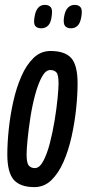

<svg xmlns="http://www.w3.org/2000/svg" viewBox="-20 -757 355 787"><path d="M121 10Q63 10 36.5 -20Q10 -50 10 -124Q10 -171 16 -228Q22 -285 34.5 -341Q47 -397 67.5 -444Q88 -491 117.5 -519.5Q147 -548 187 -548Q246 -548 272 -519Q298 -490 298 -415Q298 -368 292 -311Q286 -254 273.5 -197.5Q261 -141 240.5 -94Q220 -47 190.5 -18.5Q161 10 121 10ZM123 -68Q142 -68 157.5 -97Q173 -126 184.5 -170.5Q196 -215 204 -264Q212 -313 216 -354Q220 -395 220 -415Q220 -451 211 -460.5Q202 -470 186 -470Q167 -470 151.5 -441.5Q136 -413 124 -368.5Q112 -324 104.5 -275Q97 -226 93 -185Q89 -144 89 -124Q89 -89 98 -78.5Q107 -68 123 -68ZM271 -641Q255 -641 247 -650Q239 -659 242 -684Q246 -712 257.5 -724.5Q269 -737 286 -737Q302 -737 310 -727.5Q318 -718 314 -692Q310 -664 299 -652.5Q288 -641 271 -641ZM149 -641Q133 -641 125 -650Q117 -659 121 -684Q128 -737 164 -737Q180 -737 188 -727.5Q196 -718 192 -692Q189 -664 177.5 -652.5Q166 -641 149 -641Z"/></svg>

Font: Georama Extra Condensed Medium
Style: Italic
Weight: 500
Width: 2
Italic angle: -9°
Designer: Jean-Baptiste Levee
Foundry: Production Type
Version: Version 1.000